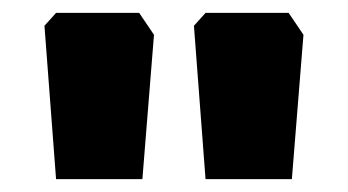

<svg xmlns="http://www.w3.org/2000/svg" viewBox="-20 -734 540 298"><path d="M299 -714 281 -694 299 -456H433L451 -680L428 -714ZM67 -714 49 -694 67 -456H201L219 -680L196 -714Z"/></svg>

Font: Frost ExtraBold
Style: Regular
Weight: 800
Designer: Lee Frost
Foundry: Lee Frost for Ice Communication Norge AS
Version: Version 2.011;hotconv 1.0.107;makeotfexe 2.5.65593